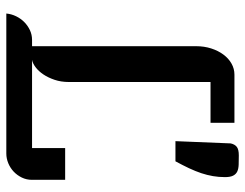

<svg xmlns="http://www.w3.org/2000/svg" viewBox="-106 -688 794 623"><g transform="rotate(90 291.5 -377.0)"><path d="M24.4 0Q25.9 -16.6 33.4 -32Q41 -47.4 52.5 -58.6Q64 -69.8 78.6 -76.7Q93.3 -83.5 109.9 -83.5H130.4V-616.2Q130.4 -642.1 137.7 -664.8Q145 -687.5 157.5 -704.3Q169.9 -721.2 186.8 -730.7Q203.6 -740.2 222.7 -740.2H378.9V-662.6H246.6V-203.1Q246.6 -177.7 239.5 -156.7Q232.4 -135.7 221.9 -120.1Q211.4 -104.5 198.7 -95Q186 -85.4 174.8 -83.5H460.9V-190.9H564V-83Q564 -65.4 556.6 -50.3Q549.3 -35.2 537.4 -23.9Q525.4 -12.7 510 -6.3Q494.6 0 478.5 0H24.4ZM445.8 -728Q448.7 -741.2 457 -747.8Q465.3 -754.4 484.9 -754.4Q502 -754.4 515.1 -753.9Q528.3 -753.4 537.1 -749.3Q545.9 -745.1 550.5 -735.8Q555.2 -726.6 555.2 -709.5Q555.2 -689.5 552 -670.7Q548.8 -651.9 542.5 -632.8Q536.1 -613.8 526.4 -593Q516.6 -572.3 503.9 -548.8H438.5Z"/></g></svg>

Font: Atomic Age
Style: Regular
Weight: 400
Designer: James Grieshaber
Foundry: James Grieshaber
Version: Version 1.008; ttfautohint (v1.4.1) -l 6 -r 46 -G 0 -x 0 -H 